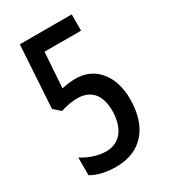

<svg xmlns="http://www.w3.org/2000/svg" viewBox="-179 -802 796 901"><g transform="rotate(-30 219.0 -352.0)"><path d="M222 -444C199 -444 174 -441 146 -435L159 -626H357V-714H76L55 -376L91 -344C122 -354 152 -360 182 -360C254 -360 296 -315 296 -228C296 -143 258 -76 177 -76C133 -76 87 -92 48 -117V-21C83 0 128 10 182 10C322 10 396 -87 396 -233C396 -359 328 -444 222 -444Z"/></g></svg>

Font: Noto Sans Gujarati ExtraCondensed Medium
Style: Regular
Weight: 500
Width: 2
Designer: Jelle Bosma - Monotype Design Team, Universal Thirst
Foundry: Monotype Imaging Inc.
Version: Version 2.106